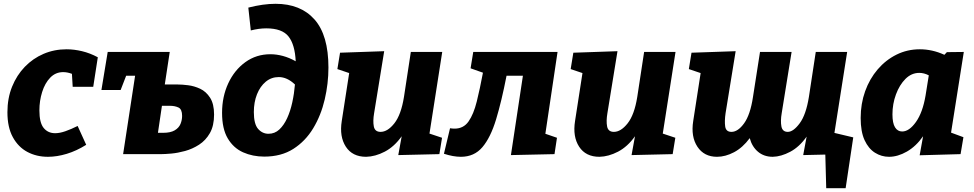

<svg xmlns="http://www.w3.org/2000/svg" viewBox="-20 -810 5119 1009"><path d="M232 14Q172 14 124 -11.5Q76 -37 47.5 -89Q19 -141 19 -220Q19 -294 43.5 -354.5Q68 -415 110.5 -459Q153 -503 209 -527Q265 -551 330 -551Q369 -551 411 -541Q453 -531 494 -509L470 -354H362L358 -422Q334 -431 312 -431Q272 -431 244 -402Q216 -373 201.5 -326.5Q187 -280 187 -230Q187 -165 209.5 -137.5Q232 -110 270 -110Q294 -110 324 -120.5Q354 -131 388 -148L433 -49Q382 -17 330.5 -1.5Q279 14 232 14Z M627 0 690 -412H643L614 -337H513L546 -537H872L846 -366H914Q937 -366 969 -362Q1001 -358 1032 -343.5Q1063 -329 1084 -296.5Q1105 -264 1105 -208Q1105 -149 1083 -110.5Q1061 -72 1026 -49.5Q991 -27 952.5 -16.5Q914 -6 880.5 -3Q847 0 827 0ZM873 -254H831L810 -112H837Q876 -112 898 -125Q920 -138 928.5 -158.5Q937 -179 937 -201Q937 -236 918 -245Q899 -254 873 -254Z M1369 13Q1308 13 1257.5 -9.5Q1207 -32 1177 -82.5Q1147 -133 1147 -217Q1147 -302 1179.5 -372Q1212 -442 1269.5 -483.5Q1327 -525 1401 -525Q1433 -525 1466.5 -516Q1500 -507 1534 -488Q1530 -575 1496.5 -618Q1463 -661 1379 -661Q1341 -661 1298 -650L1285 -770Q1363 -790 1428 -790Q1560 -790 1633 -707.5Q1706 -625 1706 -455Q1706 -371 1686.5 -287.5Q1667 -204 1626 -136Q1585 -68 1521.5 -27.5Q1458 13 1369 13ZM1314 -221Q1314 -158 1336.5 -132.5Q1359 -107 1391 -107Q1424 -107 1448 -129.5Q1472 -152 1489 -189Q1506 -226 1516 -272Q1526 -318 1530 -366Q1489 -405 1445 -405Q1406 -405 1376.5 -380.5Q1347 -356 1330.5 -314.5Q1314 -273 1314 -221Z M1904 14Q1832 14 1797.5 -39Q1763 -92 1776 -174L1815 -426L1753 -447L1767 -533L1999 -541L1946 -215Q1939 -174 1944.5 -145.5Q1950 -117 1980 -117Q2017 -117 2052.5 -162Q2088 -207 2103 -301L2139 -537H2304L2237 -108L2303 -86L2289 0L2073 5L2091 -94Q2052 -39 2002 -13Q1952 13 1904 14Z M2313 -2 2345 -136Q2351 -135 2357.5 -134.5Q2364 -134 2369 -134Q2416 -134 2442.5 -172Q2469 -210 2485.5 -276.5Q2502 -343 2518 -428L2453 -451L2467 -537H2910L2846 -107L2907 -86L2894 0L2665 5L2728 -412H2642Q2616 -278 2587 -182.5Q2558 -87 2515 -36.5Q2472 14 2402 14Q2362 14 2313 -2Z M3130 14Q3058 14 3023.5 -39Q2989 -92 3002 -174L3041 -426L2979 -447L2993 -533L3225 -541L3172 -215Q3165 -174 3170.5 -145.5Q3176 -117 3206 -117Q3243 -117 3278.5 -162Q3314 -207 3329 -301L3365 -537H3530L3463 -108L3529 -86L3515 0L3299 5L3317 -94Q3278 -39 3228 -13Q3178 13 3130 14Z M3748 14Q3680 14 3645 -39Q3610 -92 3623 -174L3662 -426L3600 -447L3614 -533L3846 -541L3793 -215Q3787 -174 3791 -145.5Q3795 -117 3824 -117Q3858 -117 3890.5 -162Q3923 -207 3937 -300L3974 -537H4140L4088 -215Q4081 -174 4086.5 -145.5Q4092 -117 4120 -117Q4149 -117 4182.5 -162Q4216 -207 4231 -301L4267 -537H4432L4365 -111L4431 -88L4417 0L4201 5L4219 -92Q4181 -38 4133 -12.5Q4085 13 4041 14Q3995 14 3963.5 -12.5Q3932 -39 3920 -84Q3883 -34 3837.5 -10Q3792 14 3748 14ZM4322 179 4317 -4H4283L4262 -136L4464 -88L4424 179Z M4652 14Q4612 14 4578 -7.5Q4544 -29 4523.5 -73.5Q4503 -118 4503 -190Q4503 -265 4526.5 -330.5Q4550 -396 4592.5 -445.5Q4635 -495 4691.5 -523Q4748 -551 4814 -551Q4846 -551 4878 -544Q4910 -537 4943 -522L4956 -536L5045 -537L4978 -113L5043 -89L5028 0L4813 6L4831 -94Q4794 -41 4746 -13.5Q4698 14 4652 14ZM4721 -119Q4758 -119 4793.5 -169Q4829 -219 4844 -308L4861 -414Q4836 -427 4811 -427Q4770 -427 4738.5 -395.5Q4707 -364 4688.5 -314Q4670 -264 4670 -209Q4670 -163 4683.5 -141Q4697 -119 4721 -119Z"/></svg>

Font: Bitter ExtraBold
Style: Italic
Weight: 800
Italic angle: -9°
Designer: Sol Matas, and Bitter project Authors
Foundry: Sol Matas
Version: Version 2.001